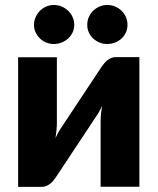

<svg xmlns="http://www.w3.org/2000/svg" viewBox="-20 -747 630 768"><path d="M537.5 -518.5V0H382.5V-264Q382.5 -277 384 -292.2Q385.5 -307.5 388 -323.5Q376 -296.5 362.5 -278Q361.5 -277 354.2 -266Q347 -255 335.8 -237.8Q324.5 -220.5 310.2 -199Q296 -177.5 281 -155Q246 -102.5 202.5 -36.5Q198 -30 192.2 -23.2Q186.5 -16.5 179.5 -11.2Q172.5 -6 164.5 -2.8Q156.5 0.5 147.5 0.5H52.5V-518H207.5V-254Q207.5 -241.5 206 -226Q204.5 -210.5 202 -194.5Q214 -221.5 227.5 -240Q228 -241 235.5 -252Q243 -263 254.2 -280.2Q265.5 -297.5 279.8 -319Q294 -340.5 309 -363Q344 -415.5 387.5 -481.5Q392 -488 397.8 -494.8Q403.5 -501.5 410.5 -506.8Q417.5 -512 425.5 -515.2Q433.5 -518.5 442.5 -518.5ZM277 -647.5Q277 -631.5 270.5 -617.5Q264 -603.5 252.8 -593.2Q241.5 -583 226.8 -577Q212 -571 195 -571Q179 -571 164.8 -577Q150.5 -583 139.8 -593.2Q129 -603.5 122.5 -617.5Q116 -631.5 116 -647.5Q116 -664 122.5 -678.5Q129 -693 139.8 -703.8Q150.5 -714.5 164.8 -720.8Q179 -727 195 -727Q212 -727 226.8 -720.8Q241.5 -714.5 252.8 -703.8Q264 -693 270.5 -678.5Q277 -664 277 -647.5ZM490 -647.5Q490 -631.5 483.8 -617.5Q477.5 -603.5 466.5 -593.2Q455.5 -583 440.8 -577Q426 -571 409 -571Q392.5 -571 378 -577Q363.5 -583 352.5 -593.2Q341.5 -603.5 335.2 -617.5Q329 -631.5 329 -647.5Q329 -664 335.2 -678.5Q341.5 -693 352.5 -703.8Q363.5 -714.5 378 -720.8Q392.5 -727 409 -727Q426 -727 440.8 -720.8Q455.5 -714.5 466.5 -703.8Q477.5 -693 483.8 -678.5Q490 -664 490 -647.5Z"/></svg>

Font: Lato 2
Style: Regular
Weight: 900
Designer: Lukasz Dziedzic with Adam Twardoch and Botio Nikoltchev
Foundry: tyPoland Lukasz Dziedzic
Version: Version 2.015; 2015-08-06; http://www.latofonts.com/